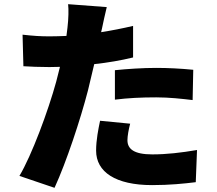

<svg xmlns="http://www.w3.org/2000/svg" viewBox="-20 -839 1040 919"><path d="M530 -503V-362C594 -370 656 -373 728 -373C790 -373 852 -366 902 -360L905 -505C844 -511 784 -514 728 -514C663 -514 588 -509 530 -503ZM603 -247 459 -261C451 -223 440 -169 440 -118C440 -16 533 47 708 47C792 47 860 40 917 33L923 -121C846 -108 777 -100 709 -100C621 -100 590 -126 590 -168C590 -188 596 -221 603 -247ZM217 -665C174 -665 142 -667 88 -673L92 -522C126 -520 165 -518 216 -518L267 -519L249 -448C211 -309 132 -96 73 3L241 60C298 -64 365 -267 401 -406L431 -532C496 -539 560 -550 617 -564V-715C566 -703 515 -693 464 -685L468 -702C473 -725 483 -774 491 -805L306 -819C309 -794 308 -749 303 -707L298 -667C270 -666 244 -665 217 -665Z"/></svg>

Font: Noto Sans HK Black
Style: Regular
Weight: 900
Designer: Ryoko NISHIZUKA 西塚涼子 (kana, bopomofo & ideographs); Paul D. Hunt (Latin, Greek & Cyrillic); Sandoll Communications 산돌커뮤니
Foundry: Adobe
Version: Version 2.004;hotconv 1.0.118;makeotfexe 2.5.65603